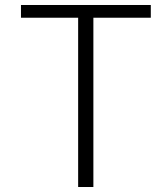

<svg xmlns="http://www.w3.org/2000/svg" viewBox="-20 -749 624 769"><path d="M293 0V-678H64V-729H584V-678H354V0Z"/></svg>

Font: NotoSansHansLight
Style: Regular
Weight: 300
Designer: Ryoko NISHIZUKA  (kana & ideographs); Paul D. Hunt (Latin, Greek & Cyrillic); Wenlong ZHANG  (bopomofo); Sandoll Communi
Foundry: Adobe Systems Incorporated
Version: Version 1.00;December 8, 2021;FontCreator 13.0.0.2675 64-bit